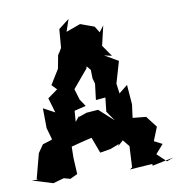

<svg xmlns="http://www.w3.org/2000/svg" viewBox="-87 -802 807 866"><g transform="rotate(-10 317.0 -369.0)"><path d="M430 -146 455 -115 450 -19 439 -11 542 -18 543 -10 640 -30 610 -18 568 -58 604 -99 567 -118 592 -180 552 -232 491 -238 499 -299 492 -389 452 -357 446 -403 475 -502 413 -538 448 -530 412 -582 433 -672 412 -644 394 -673 331 -696 265 -672 284 -728 235 -690 228 -605 210 -575 212 -590 198 -515 156 -447 178 -424 132 -391 152 -323 100 -351 101 -260 116 -207 114 -204 72 -191 47 -155 17 -41 23 -38 -6 -39 88 -10 138 -24 167 -16 201 -32 197 -107 198 -158C229 -167 261 -174 293 -182L320 -109L368 -117L410 -133L404 -123ZM235 -265 239 -315 292 -328 270 -361 255 -411 324 -493 335 -527 296 -540 343 -484 344 -444 351 -420 342 -346 386 -350 379 -286 410 -241 344 -301 290 -297 253 -284 255 -289Z"/></g></svg>

Font: Asimov Aggro
Style: Condensed
Weight: 500
Designer: Google
Version: Version 2.000980; 2014